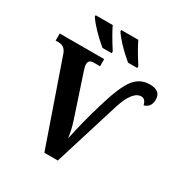

<svg xmlns="http://www.w3.org/2000/svg" viewBox="-210 -1083 1168 1235"><g transform="rotate(30 374.0 -465.5)"><path d="M297.9 0 85 -612.8Q68.4 -661.1 22.9 -661.1H0V-713.9H330.1V-661.1H284.2Q245.1 -661.1 245.1 -627.9Q245.1 -609.9 253.9 -585L356 -276.9Q377 -213.9 383.8 -155.8Q411.1 -288.6 458.3 -446.8Q505.4 -605 550 -662.6Q594.7 -720.2 668 -720.2Q748 -720.2 748 -653.8Q748 -597.2 698.2 -583Q688 -626 658.2 -626Q593.3 -626 548.8 -486.8L397.9 0ZM474.1 -771Q375 -854.5 331.1 -920.9V-931.2H458Q483.9 -876 543 -784.2V-771ZM284.2 -771Q185.1 -854.5 141.1 -920.9V-931.2H268.1Q293.9 -876 353 -784.2V-771Z"/></g></svg>

Font: Droids
Style: b
Weight: 700
Foundry: Ascender Corporation
Version: Version 1.00 build 113